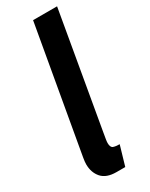

<svg xmlns="http://www.w3.org/2000/svg" viewBox="-200 -791 658 842"><g transform="rotate(-30 129.0 -370.0)"><path d="M119.5 10Q69 10 45.2 -17.2Q21.5 -44.5 21.5 -86Q21.5 -98 24.8 -117.5Q28 -137 36 -181.5L136 -750H257.5L157 -171.5Q153.5 -150 151.5 -138.8Q149.5 -127.5 149.5 -119.5Q149.5 -97.5 161.5 -93.2Q173.5 -89 193 -89L164 10Z"/></g></svg>

Font: Cabin
Style: Bold Italic
Weight: 700
Width: 4
Italic angle: -10°
Designer: Pablo Impallari
Foundry: Pablo Impallari. http://www.impallari.com Igino Marini. http://www.ikern.com
Version: Version 3.001